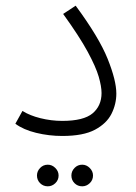

<svg xmlns="http://www.w3.org/2000/svg" viewBox="-20 -473 479 675"><path d="M34 -38 59 -83Q84 -67 122 -57.5Q160 -48 199 -48Q274 -48 305.5 -74.5Q337 -101 337 -146Q337 -169 327 -203.5Q317 -238 288 -291.5Q259 -345 202 -424L246 -453Q328 -342 358.5 -266Q389 -190 389 -144Q389 -107 372 -73Q355 -39 314 -17Q273 5 199 5Q152 5 107 -6Q62 -17 34 -38ZM269 182Q253 182 242 171Q231 160 231 144Q231 129 242 117.5Q253 106 269 106Q284 106 295.5 117.5Q307 129 307 144Q307 160 295.5 171Q284 182 269 182ZM148 182Q132 182 121 171Q110 160 110 144Q110 129 121 117.5Q132 106 148 106Q163 106 174.5 117.5Q186 129 186 144Q186 160 174.5 171Q163 182 148 182Z"/></svg>

Font: Noto Sans Arabic Light
Style: Regular
Weight: 300
Designer: Monotype Design Team, Nadine Chahine, Nizar Qandah and Khaled Hosny
Foundry: Monotype Imaging Inc.
Version: Version 2.012; ttfautohint (v1.8.4.7-5d5b)